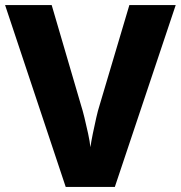

<svg xmlns="http://www.w3.org/2000/svg" viewBox="-20 -734 710 754"><path d="M670 -714 431 0H238L0 -714H183L299 -318Q304 -303 311.5 -272.5Q319 -242 326 -209.5Q333 -177 335 -156Q338 -177 344.5 -209Q351 -241 358 -271.5Q365 -302 370 -317L488 -714Z"/></svg>

Font: Noto Sans ExtraBold
Style: Regular
Weight: 800
Designer: Monotype Design Team
Foundry: Monotype Imaging Inc.
Version: Version 2.007